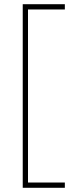

<svg xmlns="http://www.w3.org/2000/svg" viewBox="-20 -734 353 912"><path d="M288 158H88V-714H288V-689H113V133H288Z"/></svg>

Font: Noto Sans Gujarati Thin
Style: Regular
Weight: 100
Designer: Jelle Bosma - Monotype Design Team, Universal Thirst
Foundry: Monotype Imaging Inc.
Version: Version 2.106; ttfautohint (v1.8.4.7-5d5b)